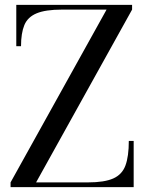

<svg xmlns="http://www.w3.org/2000/svg" viewBox="-20 -770 617 790"><path d="M23.5 0V-19.5L418.5 -730.5H235.5Q167.5 -730.5 130.8 -715.2Q94 -700 80.2 -666.8Q66.5 -633.5 66.5 -580H47V-750H523.5V-730.5L128.5 -19.5H341.5Q410 -19.5 446.2 -35.8Q482.5 -52 496.2 -89.2Q510 -126.5 510 -190H530V0Z"/></svg>

Font: Bodoni Moda
Style: Regular
Weight: 400
Designer: Owen Earl
Foundry: indestructible type
Version: Version 2.005